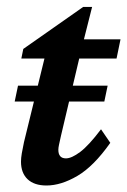

<svg xmlns="http://www.w3.org/2000/svg" viewBox="-20 -540 376 567"><path d="M305.7 -118.2Q256.8 -48.8 208.5 -20.5Q160.2 7.8 117.2 7.8Q81.1 7.8 61.5 -10.7Q42 -29.3 42 -62.5Q42 -73.2 44.4 -87.4Q46.9 -101.6 50.8 -120.1L111.3 -367.2H43L48.8 -395.5L225.6 -519.5H252L219.7 -391.6L160.2 -139.6Q156.2 -122.1 154.3 -112.8Q152.3 -103.5 152.3 -97.7Q152.3 -72.3 174.8 -72.3Q191.4 -72.3 216.8 -91.3Q242.2 -110.4 278.3 -158.2ZM166 -367.2 177.7 -423.8H335.9L324.2 -367.2ZM23.4 -240.2 33.2 -287.1H297.9L288.1 -240.2Z"/></svg>

Font: Crimson Pro SemiBold
Style: Italic
Weight: 600
Italic angle: -12°
Designer: Jacques Le Bailly
Foundry: Baron von Fonthausen
Version: Version 1.003